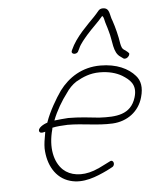

<svg xmlns="http://www.w3.org/2000/svg" viewBox="-49 -736 599 741"><g transform="rotate(-5 250.0 -365.5)"><path d="M92 -240C97 -234 106 -237 114 -239L113 -232C109 -211 106 -192 106 -175C108 -112 137 -58 193 -42C244 -27 296 -49 338 -69L359 -80C374 -87 367 -112 352 -103L330 -92C317 -85 302 -78 288 -73C240 -56 196 -63 169 -88C136 -119 123 -177 142 -246L143 -252C161 -256 181 -257 202 -258C263 -258 316 -245 376 -248C433 -251 479 -285 494 -339C505 -377 499 -404 482 -423C456 -453 411 -475 348 -475C277 -475 224 -440 188 -392C167 -362 140 -316 126 -276L125 -273C113 -270 83 -255 92 -240ZM153 -279C167 -316 190 -354 210 -380C221 -397 235 -411 250 -421C278 -437 306 -449 343 -449C378 -449 407 -441 429 -428C456 -411 484 -390 469 -341C449 -275 391 -272 328 -275H327C290 -279 249 -284 207 -284C189 -283 170 -281 153 -279ZM244 -543C236 -526 263 -524 268 -538L273 -548C280 -565 298 -585 309 -598C329 -621 353 -642 372 -665C375 -662 377 -659 378 -654C382 -634 387 -624 392 -604C404 -566 400 -520 429 -502L440 -494C447 -491 456 -495 461 -503C464 -509 465 -514 459 -516V-517L449 -525C436 -532 435 -540 432 -553C428 -581 419 -617 410 -643C400 -665 405 -694 377 -694C370 -694 364 -692 359 -686C347 -671 334 -658 319 -643L291 -613C272 -591 256 -570 244 -543ZM410 -643 411 -644Z"/></g></svg>

Font: Stray Cat
Style: LtObl
Weight: 300
Version: Version 1.0